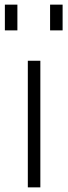

<svg xmlns="http://www.w3.org/2000/svg" viewBox="-20 -808 294 828"><path d="M1 0ZM100 -546H154V0H100ZM196 -788H250V-677H196ZM1 -788H55V-677H1Z"/></svg>

Font: Biryani ExtraLight
Style: Regular
Weight: 275
Designer: Dan Reynolds and Mathieu Reguer
Foundry: Dan Reynolds and Mathieu Reguer
Version: Version 1.004; ttfautohint (v1.1) -l 5 -r 5 -G 72 -x 0 -D la